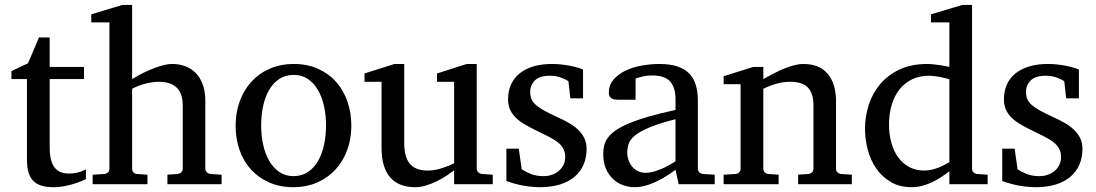

<svg xmlns="http://www.w3.org/2000/svg" viewBox="-20 -757 4502 789"><path d="M333 -21Q314.5 -11.7 292.5 -4.4Q273.9 2 249.5 7.1Q225.1 12.2 198.2 12.2Q141.6 12.2 116.2 -14.2Q90.8 -40.5 90.8 -100.1V-432.1H26.9V-464.8L95.2 -497.1L140.1 -603H184.1V-481.9H325.2V-432.1H184.1V-152.8Q184.1 -123 189.2 -102.3Q194.3 -81.5 204.3 -68.6Q214.4 -55.7 229.2 -49.8Q244.1 -43.9 264.2 -43.9Q278.8 -43.9 291.3 -46.4Q303.7 -48.8 313 -52.2Q323.7 -56.2 333 -61Z M668 0V-39.1L709 -42Q717.8 -43 724.4 -48.8Q731 -54.7 731 -64V-321.8Q731 -343.3 726.3 -361.3Q721.7 -379.4 710.2 -392.6Q698.7 -405.8 679.7 -413.3Q660.6 -420.9 631.8 -420.9Q618.7 -420.9 604 -418.7Q589.4 -416.5 575 -412.6Q560.5 -408.7 547.1 -403.3Q533.7 -397.9 522.9 -392.1V-64Q522.9 -54.7 528.3 -48.8Q533.7 -43 543 -42L585.9 -39.1V0H360.8V-39.1L408.7 -42Q418 -43 423.8 -48.8Q429.7 -54.7 429.7 -64V-665H355V-698.2L482.9 -736.8H522.9V-432.1Q536.6 -440.4 556.6 -451.2Q576.7 -461.9 599.4 -471.4Q622.1 -481 645.3 -487.5Q668.5 -494.1 688 -494.1Q716.8 -494.1 741.5 -484.9Q766.1 -475.6 784.4 -457Q802.7 -438.5 813.2 -409.9Q823.7 -381.3 823.7 -342.8V-64Q823.7 -54.7 830.3 -48.8Q836.9 -43 845.7 -42L890.6 -39.1V0Z M1319.8 -241.2Q1319.8 -282.2 1311.8 -319.8Q1303.7 -357.4 1287.1 -386.2Q1270.5 -415 1245.6 -432.1Q1220.7 -449.2 1187 -449.2Q1152.3 -449.2 1127 -432.1Q1101.6 -415 1085.2 -386.2Q1068.8 -357.4 1061 -319.8Q1053.2 -282.2 1053.2 -241.2Q1053.2 -200.7 1061.3 -163.1Q1069.3 -125.5 1085.9 -96.7Q1102.5 -67.9 1127.4 -50.5Q1152.3 -33.2 1186 -33.2Q1220.2 -33.2 1245.6 -50.3Q1271 -67.4 1287.4 -96.2Q1303.7 -125 1311.8 -162.6Q1319.8 -200.2 1319.8 -241.2ZM1423.8 -240.2Q1423.8 -187 1407 -140.9Q1390.1 -94.7 1359.1 -60.8Q1328.1 -26.9 1283.9 -7.3Q1239.7 12.2 1185.1 12.2Q1130.4 12.2 1086.4 -7.1Q1042.5 -26.4 1011.7 -60.1Q981 -93.8 964.6 -139.9Q948.2 -186 948.2 -240.2Q948.2 -293.5 964.8 -339.8Q981.4 -386.2 1012.7 -420.7Q1043.9 -455.1 1088.1 -474.6Q1132.3 -494.1 1188 -494.1Q1243.7 -494.1 1287.6 -474.1Q1331.5 -454.1 1361.8 -419.7Q1392.1 -385.3 1408 -339.1Q1423.8 -293 1423.8 -240.2Z M1846.2 0V-57.1Q1833.5 -47.4 1815.2 -35.2Q1796.9 -22.9 1775.6 -12.5Q1754.4 -2 1731.2 5.1Q1708 12.2 1686 12.2Q1653.8 12.2 1628.2 2.7Q1602.5 -6.8 1584.7 -26.6Q1566.9 -46.4 1557.4 -76.9Q1547.9 -107.4 1547.9 -149.9V-420.9H1478V-455.1L1601.1 -494.1H1641.1V-168.9Q1641.1 -142.6 1646.2 -121.6Q1651.4 -100.6 1662.8 -85.9Q1674.3 -71.3 1692.9 -63.7Q1711.4 -56.2 1737.8 -56.2Q1752.9 -56.2 1768.6 -59.1Q1784.2 -62 1798.3 -66.7Q1812.5 -71.3 1825 -76.4Q1837.4 -81.5 1846.2 -85.9V-420.9H1775.9V-455.1L1897.9 -494.1H1939V-64Q1939 -54.7 1945.6 -48.8Q1952.1 -43 1960.9 -42L2004.9 -39.1V0Z M2390.6 -145Q2390.6 -108.4 2377.4 -79.1Q2364.3 -49.8 2339.8 -29.5Q2315.4 -9.3 2279.8 1.5Q2244.1 12.2 2199.7 12.2Q2176.8 12.2 2155 9.5Q2133.3 6.8 2115 2.7Q2096.7 -1.5 2082.5 -5.9Q2068.4 -10.3 2061 -13.2V-146H2111.8L2124 -61Q2139.2 -51.3 2161.4 -42.2Q2183.6 -33.2 2212.9 -33.2Q2234.4 -33.2 2251 -39.8Q2267.6 -46.4 2279.1 -57.1Q2290.5 -67.9 2296.6 -81.8Q2302.7 -95.7 2302.7 -110.8Q2302.7 -131.8 2294.4 -146.7Q2286.1 -161.6 2270.5 -173.6Q2254.9 -185.5 2232.2 -196.8Q2209.5 -208 2180.7 -222.2Q2153.3 -235.4 2132.3 -248.3Q2111.3 -261.2 2096.9 -276.1Q2082.5 -291 2075.2 -308.8Q2067.9 -326.7 2067.9 -349.1Q2067.9 -382.3 2079.8 -409.2Q2091.8 -436 2114.7 -454.8Q2137.7 -473.6 2171.1 -483.9Q2204.6 -494.1 2248 -494.1Q2270 -494.1 2290 -491.7Q2310.1 -489.3 2326.7 -485.8Q2343.3 -482.4 2356 -478.5Q2368.7 -474.6 2376 -471.2V-353H2323.7L2315.9 -422.9Q2305.2 -431.2 2284.2 -438.5Q2263.2 -445.8 2239.7 -445.8Q2198.2 -445.8 2178.5 -427Q2158.7 -408.2 2158.7 -378.9Q2158.7 -361.8 2164.3 -349.1Q2169.9 -336.4 2182.9 -325.2Q2195.8 -314 2217 -302.2Q2238.3 -290.5 2270 -275.9Q2296.4 -264.2 2318.4 -251.5Q2340.3 -238.8 2356.4 -223.1Q2372.6 -207.5 2381.6 -188.5Q2390.6 -169.4 2390.6 -145Z M2755.9 -267.1Q2688.5 -250 2648.9 -233.4Q2609.4 -216.8 2589.1 -200Q2568.8 -183.1 2563.2 -165.8Q2557.6 -148.4 2557.6 -129.9Q2557.6 -114.3 2562.7 -99.4Q2567.9 -84.5 2577.4 -72.8Q2586.9 -61 2600.8 -54Q2614.7 -46.9 2632.8 -46.9Q2652.8 -46.9 2674.6 -54.2Q2696.3 -61.5 2714.4 -70.3Q2735.4 -80.6 2755.9 -94.2ZM2769 0 2755.9 -59.1Q2729.5 -39.1 2701.7 -23.4Q2689.5 -16.6 2675.8 -10.3Q2662.1 -3.9 2647.7 1.2Q2633.3 6.3 2618.4 9.3Q2603.5 12.2 2588.9 12.2Q2561.5 12.2 2537.8 2.9Q2514.2 -6.3 2496.6 -23.9Q2479 -41.5 2469 -66.4Q2459 -91.3 2459 -123Q2459 -141.6 2462.6 -158.2Q2466.3 -174.8 2477.5 -190.4Q2488.8 -206.1 2509 -220.5Q2529.3 -234.9 2562.3 -249Q2595.2 -263.2 2642.8 -277.1Q2690.4 -291 2755.9 -305.2V-348.1Q2755.9 -398.4 2733.4 -422.6Q2710.9 -446.8 2662.6 -446.8Q2636.2 -446.8 2617.7 -441.9Q2599.1 -437 2591.8 -434.1V-347.2H2519Q2512.2 -347.2 2505.6 -348.1Q2499 -349.1 2493.7 -352.3Q2488.3 -355.5 2485.1 -361.1Q2481.9 -366.7 2481.9 -376Q2481.9 -406.7 2500.5 -429Q2519 -451.2 2548.8 -465.8Q2578.6 -480.5 2615.7 -487.3Q2652.8 -494.1 2689.9 -494.1Q2736.3 -494.1 2766.8 -482.9Q2797.4 -471.7 2815.2 -451.7Q2833 -431.6 2840.3 -404.3Q2847.7 -377 2847.7 -344.2V-64Q2847.7 -54.7 2853.8 -48.8Q2859.9 -43 2868.7 -42L2917 -39.1V0Z M3259.8 0V-39.1L3301.8 -42Q3310.5 -43 3316.7 -48.8Q3322.8 -54.7 3322.8 -64V-324.2Q3322.8 -371.6 3300.8 -396.2Q3278.8 -420.9 3226.6 -420.9Q3197.8 -420.9 3169.9 -412.8Q3142.1 -404.8 3116.7 -392.1V-64Q3116.7 -54.7 3122.6 -48.8Q3128.4 -43 3137.7 -42L3179.7 -39.1V0H2953.6V-39.1L3002.4 -42Q3011.7 -43 3017.6 -48.8Q3023.4 -54.7 3023.4 -64V-411.1H2953.6V-443.8L3075.7 -481.9H3116.7V-432.1Q3137.7 -443.8 3159.4 -455.1Q3181.2 -466.3 3202.6 -475.1Q3224.1 -483.9 3244.1 -489Q3264.2 -494.1 3281.7 -494.1Q3347.2 -494.1 3381.3 -453.6Q3415.5 -413.1 3415.5 -339.8V-64Q3415.5 -54.7 3421.6 -48.8Q3427.7 -43 3436.5 -42L3480.5 -39.1V0Z M3881.3 -431.2Q3875 -433.1 3865 -435.8Q3855 -438.5 3843.5 -440.7Q3832 -442.9 3819.6 -444.3Q3807.1 -445.8 3796.4 -445.8Q3759.3 -445.8 3729 -431.4Q3698.7 -417 3677.5 -390.9Q3656.2 -364.7 3644.8 -327.6Q3633.3 -290.5 3633.3 -245.1Q3633.3 -204.1 3643.1 -169.7Q3652.8 -135.3 3671.4 -109.9Q3689.9 -84.5 3716.8 -70.3Q3743.7 -56.2 3778.3 -56.2Q3793.5 -56.2 3807.6 -59.3Q3821.8 -62.5 3835 -67.6Q3848.1 -72.8 3859.9 -78.9Q3871.6 -85 3881.3 -90.8ZM3881.3 0V-53.2Q3864.3 -40 3845.9 -28.1Q3827.6 -16.1 3808.3 -7.3Q3789.1 1.5 3768.8 6.8Q3748.5 12.2 3726.6 12.2Q3676.3 12.2 3639.9 -9.5Q3603.5 -31.2 3580.1 -65.7Q3556.6 -100.1 3545.7 -142.8Q3534.7 -185.5 3534.7 -228Q3534.7 -278.8 3550.3 -326.9Q3565.9 -375 3597.7 -412.1Q3629.4 -449.2 3677.2 -471.7Q3725.1 -494.1 3789.6 -494.1Q3801.3 -494.1 3814.9 -492.7Q3828.6 -491.2 3841.6 -489.5Q3854.5 -487.8 3865 -485.6Q3875.5 -483.4 3881.3 -481.9V-665H3805.7V-698.2L3934.6 -736.8H3974.6V-64Q3974.6 -54.7 3980.5 -48.8Q3986.3 -43 3995.6 -42L4038.6 -39.1V0Z M4428.2 -145Q4428.2 -108.4 4415 -79.1Q4401.9 -49.8 4377.4 -29.5Q4353 -9.3 4317.4 1.5Q4281.7 12.2 4237.3 12.2Q4214.4 12.2 4192.6 9.5Q4170.9 6.8 4152.6 2.7Q4134.3 -1.5 4120.1 -5.9Q4106 -10.3 4098.6 -13.2V-146H4149.4L4161.6 -61Q4176.8 -51.3 4199 -42.2Q4221.2 -33.2 4250.5 -33.2Q4272 -33.2 4288.6 -39.8Q4305.2 -46.4 4316.7 -57.1Q4328.1 -67.9 4334.2 -81.8Q4340.3 -95.7 4340.3 -110.8Q4340.3 -131.8 4332 -146.7Q4323.7 -161.6 4308.1 -173.6Q4292.5 -185.5 4269.8 -196.8Q4247.1 -208 4218.3 -222.2Q4190.9 -235.4 4169.9 -248.3Q4148.9 -261.2 4134.5 -276.1Q4120.1 -291 4112.8 -308.8Q4105.5 -326.7 4105.5 -349.1Q4105.5 -382.3 4117.4 -409.2Q4129.4 -436 4152.3 -454.8Q4175.3 -473.6 4208.7 -483.9Q4242.2 -494.1 4285.6 -494.1Q4307.6 -494.1 4327.6 -491.7Q4347.7 -489.3 4364.3 -485.8Q4380.9 -482.4 4393.6 -478.5Q4406.2 -474.6 4413.6 -471.2V-353H4361.3L4353.5 -422.9Q4342.8 -431.2 4321.8 -438.5Q4300.8 -445.8 4277.3 -445.8Q4235.8 -445.8 4216.1 -427Q4196.3 -408.2 4196.3 -378.9Q4196.3 -361.8 4201.9 -349.1Q4207.5 -336.4 4220.5 -325.2Q4233.4 -314 4254.6 -302.2Q4275.9 -290.5 4307.6 -275.9Q4334 -264.2 4356 -251.5Q4377.9 -238.8 4394 -223.1Q4410.2 -207.5 4419.2 -188.5Q4428.2 -169.4 4428.2 -145Z"/></svg>

Font: Charis SIL Am
Style: Regular
Weight: 400
Foundry: SIL International
Version: Version 5.000